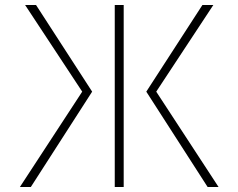

<svg xmlns="http://www.w3.org/2000/svg" viewBox="-20 -753 960 773"><path d="M442 -733V0H478V-733ZM60 0H104L351 -384L125 -733H81L311 -384ZM569 -384 816 0H860L609 -384L839 -733H795Z"/></svg>

Font: Kreadon Extra Light
Style: Regular
Weight: 200
Designer: kohakuno
Foundry: StudioGnu
Version: Version 1.000;Glyphs 3.1.2 (3151)